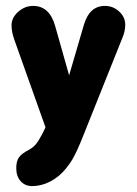

<svg xmlns="http://www.w3.org/2000/svg" viewBox="-20 -432 464 650"><path d="M134 -1 125 18Q112 43 102.5 55Q93 67 78 75Q53 88 44 101Q35 114 35 137Q35 165 50 181.5Q65 198 89 198Q120 198 150 182.5Q180 167 202 140Q216 123 224 109.5Q232 96 241.5 75.5Q251 55 266 17L394 -303Q404 -326 404 -348Q404 -374 383.5 -393Q363 -412 335 -412Q283 -412 264 -348L214 -177L167 -343Q148 -412 92 -412Q64 -412 41.5 -392Q19 -372 19 -346Q19 -336 21.5 -323Q24 -310 28 -299Z"/></svg>

Font: Beiruti Black
Style: Regular
Weight: 900
Designer: Arlette Boutros
Foundry: Boutros
Version: Version 1.41